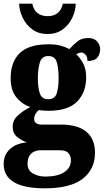

<svg xmlns="http://www.w3.org/2000/svg" viewBox="-33 -791 565 1045"><path d="M211 234Q-13 234 -13 101Q-13 52 21 20.5Q55 -11 113 -16Q85 -26 60.5 -45.5Q36 -65 36 -102Q36 -136 62.5 -161Q89 -186 132 -209Q87 -223 56 -261.5Q25 -300 25 -365Q25 -454 74.5 -502Q124 -550 231 -550Q267 -550 293 -543.5Q319 -537 345 -524Q367 -549 389.5 -566.5Q412 -584 448 -584Q479 -584 495.5 -565.5Q512 -547 512 -523Q512 -497 497 -478Q482 -459 443 -459Q443 -484 431.5 -494.5Q420 -505 411 -505Q401 -505 394 -501.5Q387 -498 382 -496Q404 -475 420 -445Q436 -415 436 -370Q436 -289 387 -238.5Q338 -188 231 -188Q222 -188 205 -189Q188 -190 180 -192Q171 -188 162 -174Q153 -160 153 -144Q153 -127 164.5 -120Q176 -113 191 -113H297Q391 -113 437.5 -73.5Q484 -34 484 40Q484 130 417 182Q350 234 211 234ZM229 -251Q266 -251 276 -283.5Q286 -316 286 -365Q286 -416 276.5 -451Q267 -486 230 -486Q194 -486 183.5 -450Q173 -414 173 -364Q173 -316 183.5 -283.5Q194 -251 229 -251ZM214 170Q279 170 316 146.5Q353 123 353 81Q353 58 339.5 42.5Q326 27 296 27H182Q169 27 154 33.5Q139 40 128 56Q117 72 117 100Q117 136 146 153Q175 170 214 170ZM226 -606Q176 -606 142 -631.5Q108 -657 90 -695.5Q72 -734 71 -771H143Q150 -735 172 -719Q194 -703 226 -703Q258 -703 279.5 -719Q301 -735 309 -771H379Q379 -734 361 -695.5Q343 -657 309 -631.5Q275 -606 226 -606Z"/></svg>

Font: Noto Serif Hebrew Condensed Black
Style: Regular
Weight: 900
Width: 3
Designer: Monotype Design Team
Foundry: Monotype Imaging Inc.
Version: Version 2.004; ttfautohint (v1.8.4.7-5d5b)